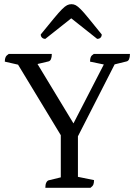

<svg xmlns="http://www.w3.org/2000/svg" viewBox="-20 -899 645 919"><path d="M317 -176 57 -605 86 -585 3 -604Q3 -618 7 -626Q11 -634 22 -641H228Q228 -625 224 -616Q220 -607 212 -605L136 -587L149 -610L347 -283L317 -280L485 -606L493 -587L411 -604Q411 -618 414.5 -626Q418 -634 429 -641H602Q602 -625 598 -616Q594 -607 586 -605L521 -589L539 -611ZM197 0Q197 -16 201.5 -25Q206 -34 213 -36L287 -54L271 -31V-275H353V-36L336 -56L430 -37Q430 -24 427 -16Q424 -8 413 0ZM322 -879Q333 -879 342.5 -874Q352 -869 366.5 -854.5Q381 -840 404.5 -811Q428 -782 467 -734Q467 -725 461.5 -719Q456 -713 445 -713L310 -820H332L197 -713Q187 -713 181 -719Q175 -725 175 -734Q214 -782 238 -811Q262 -840 276.5 -854.5Q291 -869 301 -874Q311 -879 322 -879Z"/></svg>

Font: Petrona
Style: Regular
Weight: 400
Designer: Ringo R. Seeber
Foundry: Ringo R. Seeber
Version: Version 2.001; ttfautohint (v1.8.3)